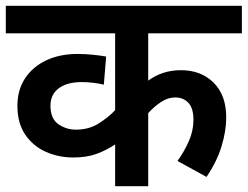

<svg xmlns="http://www.w3.org/2000/svg" viewBox="-20 -642 854 662"><path d="M814 -527H491V-364Q540 -400 604 -400Q673 -400 716.5 -357Q760 -314 760 -237Q760 -191 744 -138Q728 -85 692 -32L592 -87Q615 -119 631 -155Q647 -191 647 -229Q647 -269 629.5 -287.5Q612 -306 584 -306Q559 -306 535.5 -290.5Q512 -275 491 -252V0H377V-144Q347 -124 313 -111.5Q279 -99 233 -99Q181 -99 137 -119Q93 -139 66.5 -178.5Q40 -218 40 -277Q40 -332 66.5 -372Q93 -412 139.5 -434Q186 -456 248 -456Q274 -456 302.5 -453Q331 -450 346 -447L338 -350Q323 -354 302 -356.5Q281 -359 262 -359Q211 -359 182.5 -337.5Q154 -316 154 -278Q154 -233 181 -214Q208 -195 242 -195Q285 -195 318 -215Q351 -235 377 -262V-527H0V-622H814Z"/></svg>

Font: Noto Sans Devanagari UI SemiBold
Style: Regular
Weight: 600
Designer: Jelle Bosma - Monotype Design Team
Foundry: Monotype Imaging Inc.
Version: Version 2.003; ttfautohint (v1.8.4.7-5d5b)